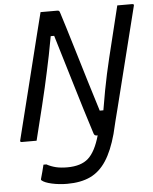

<svg xmlns="http://www.w3.org/2000/svg" viewBox="-62 -751 837 1052"><g transform="rotate(-5 357.0 -225.0)"><path d="M118 0H37Q25 0 29 -11Q64 -152 99.5 -293.5Q135 -435 170 -577Q178 -608 185.5 -638.5Q193 -669 201 -700H293Q300 -700 303 -697Q306 -694 309 -683Q317 -659 334.5 -601.5Q352 -544 375.5 -466.5Q399 -389 425 -302.5Q451 -216 477 -134H497Q507 -195 516 -242Q525 -289 534 -331Q543 -373 554 -418Q565 -463 579 -520Q590 -565 601 -610Q612 -655 623 -700H705Q717 -700 713 -689Q679 -552 644.5 -415Q610 -278 576 -141Q567 -106 558 -70.5Q549 -35 541 0Q516 91 480 146Q444 201 392 225.5Q340 250 265 250Q221 250 180.5 241Q140 232 125 218Q122 215 124 210Q129 191 134.5 172Q140 153 144 134H160Q184 147 210.5 153.5Q237 160 273 160Q349 160 389 124Q429 88 454 0H449Q442 0 438.5 -2.5Q435 -5 432 -13Q389 -148 347.5 -287Q306 -426 264 -564H245Q235 -507 225.5 -461Q216 -415 207 -373Q198 -331 188 -287Q178 -243 165 -190Q153 -143 141.5 -95Q130 -47 118 0Z"/></g></svg>

Font: Recursive Sn Lnr St
Style: Italic
Weight: 400
Italic angle: -15°
Version: Version 1.079;hotconv 1.0.112;makeotfexe 2.5.65598; ttfautoh